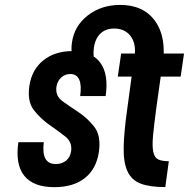

<svg xmlns="http://www.w3.org/2000/svg" viewBox="-20 -764 781 794"><path d="M389 -135.9Q398.3 -203 370.2 -239.1Q342.1 -275.3 305.6 -299.5Q269 -323.7 238.7 -345.4Q208.4 -367 213.3 -404.6Q217.1 -429 233 -443.4Q248.9 -457.9 270.7 -457.9Q297.4 -457.9 307.6 -434.8Q317.9 -411.7 311.6 -366.7H416.9Q430 -457.3 394.5 -505Q359 -552.7 279.6 -552.7Q206.6 -552.7 158.8 -514.1Q111 -475.6 101.3 -407.6Q92.3 -344.3 120.1 -308.6Q148 -273 183.9 -248Q219.7 -223 249.5 -199.9Q279.3 -176.7 274.1 -138.6Q270.3 -113.3 252.9 -99.4Q235.4 -85.6 210.3 -85.6Q179.9 -85.6 167.6 -108.4Q155.3 -131.1 161.1 -176H55.9Q42.7 -84 80.5 -37Q118.3 10 204.6 10Q283.4 10 331 -27.7Q378.6 -65.4 389 -135.9ZM481 -542.7 467.1 -447.1H524.3L506.3 -314.4Q492.6 -217.7 491.4 -155.2Q490.1 -92.7 507 -56Q523.9 -19.3 561.4 -4.8Q599 9.7 663.6 9.7L678.1 -97.3Q649.1 -97.3 633.9 -104.9Q618.7 -112.4 613.8 -136.1Q608.9 -159.9 612.9 -203.4Q617 -246.9 626.6 -318.7L644.6 -447.1H727.1L741 -542.7ZM373.9 -501.7Q368.7 -517.1 367.2 -532.9Q365.7 -548.6 368.3 -566.3Q373.6 -604.4 395.3 -625.2Q417 -646 452.1 -646Q496 -646 520 -614.9Q544 -583.7 536.4 -529.3L653.1 -495Q669.4 -610.7 621.4 -677.2Q573.3 -743.7 477 -743.7Q398.9 -743.7 342.9 -700.1Q287 -656.4 277.6 -588.3Q274.3 -566.1 276.7 -544.5Q279.1 -522.9 286 -501.7Z"/></svg>

Font: Secuela ExtLt
Style: Italic
Weight: 200
Italic angle: -8°
Designer: Fernando Haro
Foundry: deFharo
Version: Version 1.704